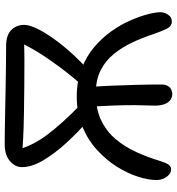

<svg xmlns="http://www.w3.org/2000/svg" viewBox="12 -757 754 818"><g transform="rotate(-90 389.0 -348.0)"><path d="M706 7Q686 7 675.5 -14.5Q665 -36 651 -76Q637 -119 617 -161.5Q597 -204 568.5 -239.5Q540 -275 499 -296Q458 -317 400 -317Q333 -317 285.5 -294Q238 -271 205.5 -232.5Q173 -194 151 -146Q129 -98 114 -49Q106 -22 98 -9Q90 4 76 4Q65 4 54.5 -4.5Q44 -13 37.5 -27.5Q31 -42 31 -58Q31 -92 45 -136.5Q59 -181 87.5 -226.5Q116 -272 158.5 -311Q201 -350 258 -374Q315 -398 386 -398Q452 -398 505 -377.5Q558 -357 597.5 -323.5Q637 -290 665.5 -249.5Q694 -209 711.5 -168.5Q729 -128 737.5 -94.5Q746 -61 746 -41Q746 -31 741.5 -20Q737 -9 728.5 -1Q720 7 706 7ZM398 9Q382 9 370.5 -0.5Q359 -10 353.5 -26.5Q348 -43 348 -64Q348 -80 349 -104.5Q350 -129 350 -150Q350 -198 348.5 -241Q347 -284 345 -312.5Q343 -341 342 -345L425 -363Q426 -359 428.5 -327.5Q431 -296 433 -248Q435 -200 436.5 -144.5Q438 -89 438 -38Q438 -21 432 -10.5Q426 0 416.5 4.5Q407 9 398 9ZM290 -345Q235 -392 189 -442.5Q143 -493 114.5 -541.5Q86 -590 86 -631Q86 -661 112 -683Q138 -705 183 -705Q203 -705 240.5 -704.5Q278 -704 326 -703Q374 -702 425 -701Q476 -700 522.5 -699.5Q569 -699 602 -699Q648 -699 670 -677Q692 -655 692 -622Q692 -600 676 -567Q660 -534 632.5 -495.5Q605 -457 569.5 -418Q534 -379 495 -345L436 -377Q478 -424 514.5 -473.5Q551 -523 577.5 -566.5Q604 -610 616 -639L625 -623Q594 -621 542 -621Q490 -621 430 -621.5Q370 -622 311.5 -623Q253 -624 206 -626.5Q159 -629 135 -632L161 -648Q178 -584 226 -521Q274 -458 348 -386Z"/></g></svg>

Font: Shantell Sans
Style: Regular
Weight: 400
Designer: Stephen Nixon, Anya Danilova, Shantell Martin
Foundry: Arrow Type
Version: Version 1.008;[ac192a2d6]